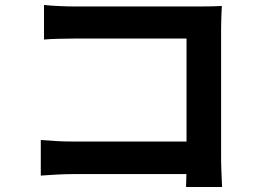

<svg xmlns="http://www.w3.org/2000/svg" viewBox="-20 -730 1040 772"><path d="M157 -710Q185 -707 220 -705.5Q255 -704 280 -704H784Q806 -704 832.5 -704.5Q859 -705 872 -706Q871 -689 870 -662.5Q869 -636 869 -614V-96Q869 -70 870.5 -35Q872 0 873 22H728Q729 0 729.5 -26.5Q730 -53 730 -80V-575H281Q249 -575 213.5 -574Q178 -573 157 -571ZM144 -167Q170 -165 202.5 -163Q235 -161 269 -161H809V-30H273Q244 -30 206.5 -28Q169 -26 144 -24Z"/></svg>

Font: Noto Sans SC
Style: Bold
Weight: 700
Designer: Ryoko NISHIZUKA  (kana, bopomofo & ideographs); Paul D. Hunt (Latin, Greek & Cyrillic); Sandoll Communications , Soo-you
Foundry: Adobe
Version: Version 2.004-H2;hotconv 1.0.118;makeotfexe 2.5.65603